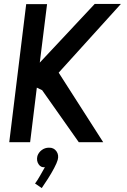

<svg xmlns="http://www.w3.org/2000/svg" viewBox="-20 -722 647 975"><path d="M504 0H380L194 -264L167 -277L133 0H27L113 -701H219L182 -404L461 -702H594L278 -353ZM170 70Q176 52 192 40Q208 28 228 28Q253 27 266.5 46Q280 65 273 90Q269 105 255 131.5Q241 158 223.5 185.5Q206 213 192 233L158 210Q170 194 183 171Q196 148 208 127Q188 130 176 112Q164 94 170 70Z"/></svg>

Font: Kulim Park SemiBold
Style: Italic
Weight: 600
Italic angle: -8°
Designer: Noponies / Dale Sattler
Foundry: Noponies
Version: Version 1.000; ttfautohint (v1.8.3)